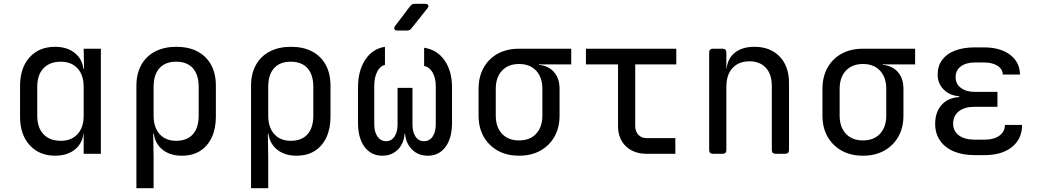

<svg xmlns="http://www.w3.org/2000/svg" viewBox="-20 -805 5440 1005"><path d="M268 10Q186 10 135.5 -45Q85 -100 85 -194V-355Q85 -450 135 -505Q185 -560 268 -560Q336 -560 377 -523Q418 -486 418 -424L400 -445H420L418 -550H508V0H418V-105H400L418 -126Q418 -63 377 -26.5Q336 10 268 10ZM298 -68Q354 -68 386 -103Q418 -138 418 -200V-350Q418 -412 386 -447Q354 -482 298 -482Q241 -482 208 -448Q175 -414 175 -350V-200Q175 -136 208 -102Q241 -68 298 -68Z M694 180V-356Q694 -419 719.5 -465Q745 -511 792 -535.5Q839 -560 903 -560Q968 -560 1014 -535.5Q1060 -511 1085 -465.5Q1110 -420 1110 -356V-195Q1110 -132 1088.5 -86Q1067 -40 1027.5 -15Q988 10 932 10Q865 10 824.5 -27Q784 -64 784 -126L802 -105H782L784 20V180ZM902 -68Q959 -68 989.5 -102Q1020 -136 1020 -200V-350Q1020 -414 989.5 -448Q959 -482 902 -482Q845 -482 814.5 -448Q784 -414 784 -350V-200Q784 -138 815.5 -103Q847 -68 902 -68Z M1294 180V-356Q1294 -419 1319.5 -465Q1345 -511 1392 -535.5Q1439 -560 1503 -560Q1568 -560 1614 -535.5Q1660 -511 1685 -465.5Q1710 -420 1710 -356V-195Q1710 -132 1688.5 -86Q1667 -40 1627.5 -15Q1588 10 1532 10Q1465 10 1424.5 -27Q1384 -64 1384 -126L1402 -105H1382L1384 20V180ZM1502 -68Q1559 -68 1589.5 -102Q1620 -136 1620 -200V-350Q1620 -414 1589.5 -448Q1559 -482 1502 -482Q1445 -482 1414.5 -448Q1384 -414 1384 -350V-200Q1384 -138 1415.5 -103Q1447 -68 1502 -68Z M1981 10Q1923 10 1888.5 -36Q1854 -82 1854 -161V-348Q1854 -435 1892 -492.5Q1930 -550 1995 -560V-465Q1970 -460 1954.5 -430Q1939 -400 1939 -354V-155Q1939 -114 1956 -90Q1973 -66 2001 -66Q2029 -66 2045 -90Q2061 -114 2061 -155V-345H2139V-155Q2139 -114 2155 -90Q2171 -66 2199 -66Q2228 -66 2244.5 -90Q2261 -114 2261 -155V-354Q2261 -397 2244.5 -425.5Q2228 -454 2200 -460V-555Q2268 -545 2307 -489Q2346 -433 2346 -348V-161Q2346 -82 2312 -36Q2278 10 2219 10Q2170 10 2137.5 -21.5Q2105 -53 2100 -106H2098Q2094 -53 2062 -21.5Q2030 10 1981 10ZM2061 -645Q2049 -645 2045 -652Q2041 -659 2048 -669L2127 -773Q2136 -785 2151 -785H2205Q2218 -785 2221.5 -778Q2225 -771 2217 -761L2134 -657Q2125 -645 2110 -645Z M2697 10Q2633 10 2585.5 -16.5Q2538 -43 2511.5 -90Q2485 -137 2485 -200V-340Q2485 -403 2511.5 -450.5Q2538 -498 2585.5 -524Q2633 -550 2697 -550H2970V-468H2801V-452L2786 -466Q2843 -466 2876 -432Q2909 -398 2909 -340V-200Q2909 -137 2882.5 -90Q2856 -43 2808.5 -16.5Q2761 10 2697 10ZM2697 -70Q2754 -70 2786.5 -105Q2819 -140 2819 -200V-340Q2819 -400 2786.5 -435Q2754 -470 2697 -470Q2640 -470 2607.5 -435Q2575 -400 2575 -340V-200Q2575 -140 2607.5 -105Q2640 -70 2697 -70Z M3365 0Q3297 0 3256 -39.5Q3215 -79 3215 -145V-468H3047V-550H3520V-468H3305V-145Q3305 -117 3321.5 -99.5Q3338 -82 3365 -82H3515V0Z M3712 0Q3692 0 3692 -20V-530Q3692 -550 3712 -550H3762Q3782 -550 3782 -530V-445H3801L3782 -424Q3782 -489 3821 -524.5Q3860 -560 3929 -560Q4012 -560 4061 -509Q4110 -458 4110 -370V-20Q4110 0 4090 0H4040Q4020 0 4020 -20V-354Q4020 -417 3988.5 -450.5Q3957 -484 3903 -484Q3847 -484 3814.5 -449Q3782 -414 3782 -350V-20Q3782 0 3762 0Z M4497 10Q4433 10 4385.5 -16.5Q4338 -43 4311.5 -90Q4285 -137 4285 -200V-340Q4285 -403 4311.5 -450.5Q4338 -498 4385.5 -524Q4433 -550 4497 -550H4770V-468H4601V-452L4586 -466Q4643 -466 4676 -432Q4709 -398 4709 -340V-200Q4709 -137 4682.5 -90Q4656 -43 4608.5 -16.5Q4561 10 4497 10ZM4497 -70Q4554 -70 4586.5 -105Q4619 -140 4619 -200V-340Q4619 -400 4586.5 -435Q4554 -470 4497 -470Q4440 -470 4407.5 -435Q4375 -400 4375 -340V-200Q4375 -140 4407.5 -105Q4440 -70 4497 -70Z M5134 7H5081Q5018 7 4971.5 -13Q4925 -33 4900 -70Q4875 -107 4875 -157Q4875 -217 4908 -255Q4941 -293 5001 -297V-301Q4951 -305 4919.5 -336.5Q4888 -368 4888 -414Q4888 -460 4912 -492Q4936 -524 4979.5 -540.5Q5023 -557 5083 -557H5130Q5216 -557 5267 -518.5Q5318 -480 5319 -415H5229Q5228 -444 5201 -461Q5174 -478 5130 -478H5083Q5037 -478 5009.5 -457.5Q4982 -437 4982 -402Q4982 -366 5009.5 -345Q5037 -324 5084 -324H5201V-246H5081Q5029 -246 4999 -222.5Q4969 -199 4969 -158Q4969 -119 4999 -96.5Q5029 -74 5081 -74H5134Q5183 -74 5211.5 -95Q5240 -116 5240 -151H5330Q5330 -78 5277 -35.5Q5224 7 5134 7Z"/></svg>

Font: Pitagon Sans Mono
Style: Regular
Weight: 400
Monospace: yes
Designer: Travis Tran
Foundry: Pitagon
Version: Version 1.001;gftools[0.9.26]